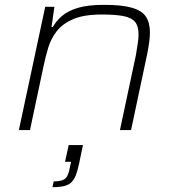

<svg xmlns="http://www.w3.org/2000/svg" viewBox="-20 -538 731 794"><path d="M58 0 167 -510H205L193 -426H198Q213 -452 237 -472.5Q261 -493 302 -505.5Q343 -518 411 -518Q484 -518 525.5 -506Q567 -494 583.5 -469Q600 -444 600 -404Q600 -387 597 -364Q594 -341 589 -316L522 0H476L542 -310Q546 -335 549.5 -357Q553 -379 553 -395Q553 -430 538.5 -447.5Q524 -465 490.5 -471.5Q457 -478 401 -478Q327 -478 283 -459Q239 -440 215 -409.5Q191 -379 179.5 -341Q168 -303 160 -264L104 0ZM197 236 202 212Q227 212 240 206.5Q253 201 259.5 187Q266 173 270 149L274 131H249L264 62H323L307 139Q301 167 294 185.5Q287 204 275.5 215.5Q264 227 245 231.5Q226 236 197 236Z"/></svg>

Font: Saira Expanded ExtraLight
Style: Italic
Weight: 250
Width: 7
Italic angle: -12°
Designer: Hector Gatti with collaboration of the Omnibus-Type team
Foundry: Omnibus-Type
Version: Version 1.101